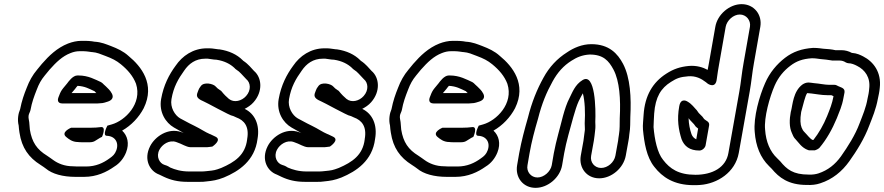

<svg xmlns="http://www.w3.org/2000/svg" viewBox="-20 -802 4264 926"><path d="M359 -438H353C331 -438 310 -408 304 -400L285 -377C275 -365 270 -354 266 -343L262 -333C259 -326 253 -303 281 -303H439C447 -303 456 -303 463 -304C480 -304 492 -310 500 -312C502 -313 534 -321 520 -350C511 -368 499 -376 491 -385C484 -392 477 -397 474 -401C472 -403 469 -405 467 -406C440 -418 406 -438 359 -438ZM436 -362C438 -360 442 -355 445 -353H325L342 -373C346 -378 349 -383 354 -388C389 -386 408 -375 436 -362ZM466 -189C451 -187 436 -186 419 -186H323C323 -186 269 -164 301 -140C311 -132 328 -117 356 -117C364 -116 368 -116 373 -116H414C425 -116 434 -119 441 -124C447 -128 454 -132 462 -137L472 -142C472 -142 495 -193 466 -189ZM332 0C291 0 259 -14 237 -30C232 -34 228 -37 223 -40L207 -51C158 -81 134 -116 124 -177C123 -190 122 -200 121 -213C120 -224 116 -233 118 -245C119 -253 125 -262 127 -271C134 -309 144 -336 157 -369C168 -398 178 -416 196 -438L219 -466C251 -502 281 -531 320 -546C335 -552 349 -555 363 -555H383C391 -555 399 -554 407 -553L421 -551H423C449 -549 465 -541 489 -532C521 -520 541 -510 563 -492C596 -465 622 -435 636 -398C667 -302 583 -220 519 -202L498 -196C498 -196 472 -148 495 -147C534 -146 555 -115 541 -77C534 -58 524 -49 508 -38C478 -16 442 1 395 1H353C349 1 340 0 332 0ZM569 -172C613 -197 650 -236 673 -280C730 -396 661 -482 600 -532C575 -555 546 -568 515 -580C493 -588 470 -599 435 -601L423 -603C413 -604 403 -605 392 -605H372C351 -605 329 -600 308 -592C255 -571 216 -533 182 -494L159 -466C137 -440 121 -411 109 -379C96 -347 85 -316 77 -275C68 -255 63 -224 70 -197C71 -185 72 -173 74 -162C85 -89 119 -42 175 -7L190 3C194 6 197 8 201 11C232 37 283 51 344 51H386C446 51 494 28 532 1C557 -14 577 -39 588 -67C605 -110 595 -148 569 -172Z M868 -101C875 -98 888 -92 899 -92H971C976 -92 983 -92 988 -93L1004 -95C1004 -95 1053 -127 1019 -143L994 -155H993C969 -165 947 -181 918 -195C909 -199 901 -203 894 -207L849 -231C823 -246 800 -284 807 -324C817 -383 840 -422 868 -461C891 -495 923 -519 970 -519H982C988 -519 1009 -514 1024 -514C1063 -508 1091 -493 1111 -474C1114 -471 1116 -468 1120 -466C1138 -455 1147 -441 1167 -421L1168 -420C1189 -403 1192 -367 1167 -339C1146 -315 1109 -305 1084 -325C1074 -333 1060 -347 1048 -362C1047 -364 1045 -365 1043 -366C1033 -372 1025 -379 1020 -385C1009 -398 963 -409 948 -386L941 -376C939 -373 935 -362 935 -362C934 -358 932 -355 931 -351C924 -329 947 -320 962 -313L986 -301C1017 -285 1045 -269 1076 -254L1091 -247C1092 -247 1093 -246 1093 -246L1106 -242C1111 -240 1115 -238 1119 -236C1158 -222 1183 -192 1172 -131V-130C1163 -54 1112 -20 1047 8C1018 19 1011 20 980 23C971 24 962 25 954 25H892C853 25 824 16 801 6C788 -3 779 -5 773 -7C750 -14 731 -46 749 -80C762 -105 796 -129 830 -117C843 -112 857 -107 868 -101ZM990 -569H978C911 -569 859 -532 827 -485C796 -443 769 -392 757 -324C746 -261 779 -210 819 -187L865 -161C867 -160 867 -160 870 -159C866 -160 859 -163 854 -165C791 -187 728 -144 704 -97C671 -32 703 24 748 40C761 46 764 48 771 51C803 66 838 75 883 75H945C955 75 964 75 976 73C1006 70 1027 67 1060 54C1132 24 1209 -27 1222 -132C1234 -199 1210 -253 1160 -277C1174 -284 1191 -295 1203 -309C1249 -361 1243 -428 1205 -460C1191 -474 1179 -492 1153 -509L1150 -512C1123 -539 1085 -557 1038 -564H1034C1027 -564 1007 -569 990 -569Z M1435 -101C1442 -98 1455 -92 1466 -92H1538C1543 -92 1550 -92 1555 -93L1571 -95C1571 -95 1620 -127 1586 -143L1561 -155H1560C1536 -165 1514 -181 1485 -195C1476 -199 1468 -203 1461 -207L1416 -231C1390 -246 1367 -284 1374 -324C1384 -383 1407 -422 1435 -461C1458 -495 1490 -519 1537 -519H1549C1555 -519 1576 -514 1591 -514C1630 -508 1658 -493 1678 -474C1681 -471 1683 -468 1687 -466C1705 -455 1714 -441 1734 -421L1735 -420C1756 -403 1759 -367 1734 -339C1713 -315 1676 -305 1651 -325C1641 -333 1627 -347 1615 -362C1614 -364 1612 -365 1610 -366C1600 -372 1592 -379 1587 -385C1576 -398 1530 -409 1515 -386L1508 -376C1506 -373 1502 -362 1502 -362C1501 -358 1499 -355 1498 -351C1491 -329 1514 -320 1529 -313L1553 -301C1584 -285 1612 -269 1643 -254L1658 -247C1659 -247 1660 -246 1660 -246L1673 -242C1678 -240 1682 -238 1686 -236C1725 -222 1750 -192 1739 -131V-130C1730 -54 1679 -20 1614 8C1585 19 1578 20 1547 23C1538 24 1529 25 1521 25H1459C1420 25 1391 16 1368 6C1355 -3 1346 -5 1340 -7C1317 -14 1298 -46 1316 -80C1329 -105 1363 -129 1397 -117C1410 -112 1424 -107 1435 -101ZM1557 -569H1545C1478 -569 1426 -532 1394 -485C1363 -443 1336 -392 1324 -324C1313 -261 1346 -210 1386 -187L1432 -161C1434 -160 1434 -160 1437 -159C1433 -160 1426 -163 1421 -165C1358 -187 1295 -144 1271 -97C1238 -32 1270 24 1315 40C1328 46 1331 48 1338 51C1370 66 1405 75 1450 75H1512C1522 75 1531 75 1543 73C1573 70 1594 67 1627 54C1699 24 1776 -27 1789 -132C1801 -199 1777 -253 1727 -277C1741 -284 1758 -295 1770 -309C1816 -361 1810 -428 1772 -460C1758 -474 1746 -492 1720 -509L1717 -512C1690 -539 1652 -557 1605 -564H1601C1594 -564 1574 -569 1557 -569Z M2150 -438H2144C2122 -438 2101 -408 2095 -400L2076 -377C2066 -365 2061 -354 2057 -343L2053 -333C2050 -326 2044 -303 2072 -303H2230C2238 -303 2247 -303 2254 -304C2271 -304 2283 -310 2291 -312C2293 -313 2325 -321 2311 -350C2302 -368 2290 -376 2282 -385C2275 -392 2268 -397 2265 -401C2263 -403 2260 -405 2258 -406C2231 -418 2197 -438 2150 -438ZM2227 -362C2229 -360 2233 -355 2236 -353H2116L2133 -373C2137 -378 2140 -383 2145 -388C2180 -386 2199 -375 2227 -362ZM2257 -189C2242 -187 2227 -186 2210 -186H2114C2114 -186 2060 -164 2092 -140C2102 -132 2119 -117 2147 -117C2155 -116 2159 -116 2164 -116H2205C2216 -116 2225 -119 2232 -124C2238 -128 2245 -132 2253 -137L2263 -142C2263 -142 2286 -193 2257 -189ZM2123 0C2082 0 2050 -14 2028 -30C2023 -34 2019 -37 2014 -40L1998 -51C1949 -81 1925 -116 1915 -177C1914 -190 1913 -200 1912 -213C1911 -224 1907 -233 1909 -245C1910 -253 1916 -262 1918 -271C1925 -309 1935 -336 1948 -369C1959 -398 1969 -416 1987 -438L2010 -466C2042 -502 2072 -531 2111 -546C2126 -552 2140 -555 2154 -555H2174C2182 -555 2190 -554 2198 -553L2212 -551H2214C2240 -549 2256 -541 2280 -532C2312 -520 2332 -510 2354 -492C2387 -465 2413 -435 2427 -398C2458 -302 2374 -220 2310 -202L2289 -196C2289 -196 2263 -148 2286 -147C2325 -146 2346 -115 2332 -77C2325 -58 2315 -49 2299 -38C2269 -16 2233 1 2186 1H2144C2140 1 2131 0 2123 0ZM2360 -172C2404 -197 2441 -236 2464 -280C2521 -396 2452 -482 2391 -532C2366 -555 2337 -568 2306 -580C2284 -588 2261 -599 2226 -601L2214 -603C2204 -604 2194 -605 2183 -605H2163C2142 -605 2120 -600 2099 -592C2046 -571 2007 -533 1973 -494L1950 -466C1928 -440 1912 -411 1900 -379C1887 -347 1876 -316 1868 -275C1859 -255 1854 -224 1861 -197C1862 -185 1863 -173 1865 -162C1876 -89 1910 -42 1966 -7L1981 3C1985 6 1988 8 1992 11C2023 37 2074 51 2135 51H2177C2237 51 2285 28 2323 1C2348 -14 2368 -39 2379 -67C2396 -110 2386 -148 2360 -172Z M2961 -123 2948 -51C2942 -19 2911 8 2879 8C2848 8 2825 -19 2831 -51L2844 -123C2846 -137 2849 -157 2850 -170C2853 -192 2851 -202 2851 -214C2854 -275 2851 -453 2790 -416C2753 -394 2740 -355 2727 -330C2701 -281 2687 -206 2672 -154C2665 -128 2656 -91 2651 -63L2641 -5C2635 26 2603 54 2572 54C2541 54 2518 26 2524 -5L2534 -63C2544 -120 2558 -172 2575 -230C2593 -302 2616 -357 2645 -409C2669 -453 2698 -485 2736 -509C2761 -525 2787 -537 2824 -539C2890 -539 2916 -509 2939 -466C2968 -411 2974 -324 2969 -232C2968 -200 2970 -183 2965 -152C2963 -141 2962 -131 2961 -123ZM2794 -123 2781 -51C2771 8 2810 58 2870 58C2929 58 2987 9 2998 -51L3011 -123C3013 -132 3014 -142 3015 -153C3021 -188 3019 -212 3020 -238C3025 -332 3020 -427 2985 -494C2959 -543 2918 -589 2832 -589C2787 -589 2746 -571 2714 -549C2668 -520 2629 -479 2601 -427C2570 -371 2545 -310 2526 -234C2510 -178 2495 -123 2484 -63L2474 -5C2464 54 2503 104 2563 104C2623 104 2681 54 2691 -5L2701 -63C2705 -87 2714 -124 2721 -150C2736 -202 2753 -275 2771 -314C2778 -327 2784 -341 2791 -352C2801 -315 2803 -259 2800 -207C2800 -187 2802 -178 2800 -169C2798 -158 2796 -135 2794 -123Z M3616 -497 3647 -673C3657 -732 3616 -782 3557 -782C3498 -782 3440 -732 3430 -673L3399 -497C3397 -486 3395 -477 3393 -465C3371 -477 3340 -487 3303 -484C3260 -480 3228 -469 3194 -447C3128 -405 3090 -341 3084 -248C3083 -221 3079 -202 3081 -177C3087 -114 3098 -44 3136 3C3174 52 3230 91 3325 91C3336 91 3347 91 3357 90C3439 84 3526 30 3543 -64L3596 -362C3604 -406 3608 -454 3616 -497ZM3546 -362 3493 -64C3481 6 3416 41 3334 41C3253 41 3211 12 3178 -31C3150 -65 3137 -130 3132 -189C3132 -210 3134 -227 3135 -254C3141 -335 3168 -377 3216 -407C3244 -425 3261 -431 3299 -434C3335 -437 3362 -423 3384 -406L3394 -398C3394 -398 3432 -372 3437 -421C3440 -445 3445 -475 3449 -497L3480 -673C3486 -704 3517 -732 3548 -732C3579 -732 3602 -704 3597 -673L3566 -497C3558 -454 3553 -400 3546 -362ZM3376 -228 3368 -239C3362 -246 3353 -253 3350 -257L3340 -271C3339 -272 3339 -273 3338 -273C3329 -282 3317 -300 3296 -312C3296 -312 3264 -334 3256 -290C3244 -224 3253 -176 3267 -131C3280 -97 3306 -76 3353 -76C3368 -76 3381 -90 3383 -101L3400 -197C3403 -216 3385 -219 3376 -228ZM3347 -182 3338 -130C3328 -135 3320 -142 3315 -155C3307 -179 3302 -202 3301 -232L3308 -223C3314 -216 3319 -211 3327 -203L3335 -192C3339 -188 3342 -186 3347 -182Z M3851 -395C3805 -362 3803 -296 3795 -266C3795 -265 3794 -264 3794 -263C3787 -226 3786 -189 3799 -161C3803 -152 3807 -139 3818 -129C3831 -116 3846 -89 3878 -78C3880 -77 3884 -77 3886 -77H3910C3920 -80 3928 -85 3932 -89C3966 -129 3994 -179 4016 -232C4028 -263 4041 -290 4048 -330L4053 -356C4057 -380 4030 -381 4016 -390C4013 -392 4008 -393 4004 -393H3978C3958 -393 3933 -399 3906 -401C3894 -402 3889 -404 3880 -404H3879C3868 -404 3859 -400 3851 -395ZM4000 -338C3993 -301 3983 -277 3969 -242C3952 -200 3929 -160 3903 -127H3899C3886 -133 3875 -150 3857 -168C3854 -171 3851 -175 3846 -187C3840 -202 3838 -226 3844 -262C3854 -297 3863 -340 3873 -353C3879 -352 3886 -352 3894 -351C3915 -349 3941 -343 3969 -343H3989C3991 -342 3997 -340 4000 -338ZM3895 -521C3915 -521 3920 -519 3938 -517C3955 -516 3975 -513 3988 -511C3992 -510 3994 -510 3999 -510H4029C4040 -510 4050 -507 4059 -501C4063 -499 4068 -497 4072 -497C4086 -497 4101 -491 4114 -484C4152 -465 4179 -428 4172 -374C4171 -366 4171 -359 4169 -350L4164 -326C4157 -284 4141 -247 4126 -208C4105 -151 4069 -95 4036 -48C4008 -9 3973 19 3928 34C3916 38 3900 41 3880 40C3805 40 3775 15 3743 -24L3742 -25L3728 -39C3694 -71 3674 -118 3670 -177C3664 -235 3692 -334 3716 -389C3734 -430 3760 -461 3792 -485C3821 -507 3850 -518 3895 -521ZM3903 -571H3901C3847 -567 3805 -553 3766 -523C3727 -493 3692 -452 3670 -401C3643 -340 3613 -237 3620 -165C3625 -98 3647 -42 3689 -1L3702 12C3737 54 3782 90 3871 90C3894 91 3916 89 3936 82C3995 63 4041 25 4076 -24C4111 -73 4149 -133 4173 -198C4187 -234 4205 -276 4214 -326L4219 -350C4221 -360 4222 -368 4223 -378C4232 -454 4192 -505 4143 -530C4129 -537 4114 -545 4088 -547C4074 -555 4056 -560 4038 -560H4009C3992 -564 3970 -566 3951 -567C3939 -568 3927 -571 3903 -571Z"/></svg>

Font: Blanket
Style: BlkOutlineObl
Weight: 900
Foundry: Cannot Into Space Fonts
Version: Version 0.9